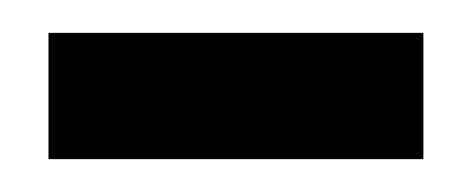

<svg xmlns="http://www.w3.org/2000/svg" viewBox="-20 -839 290 118"><path d="M9.8 -818.8H240.2V-741.2H9.8Z"/></svg>

Font: Bebas Neue Bold
Style: Regular
Weight: 700
Designer: Ryoichi Tsunekawa
Foundry: Ryoichi Tsunekawa
Version: Version 1.300